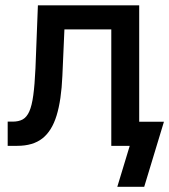

<svg xmlns="http://www.w3.org/2000/svg" viewBox="-20 -556 645 732"><path d="M9.3 0V-92.3H28.3Q51.3 -92.3 66.7 -100.8Q82 -109.4 91.8 -131.3Q101.6 -153.3 106.9 -192.9Q112.3 -232.4 115.2 -295.4L124.5 -535.6H510.7V0H404.3V-443.8H225.6L217.8 -266.6Q213.9 -174.8 195.8 -115.7Q177.7 -56.6 141.6 -28.3Q105.5 0 45.9 0ZM427.2 156.2 474.6 0H439.9V-91.8H605L529.8 156.2Z"/></svg>

Font: Inter 20pt Medium
Style: Regular
Weight: 500
Version: Version 4.001;git-66647c0bb